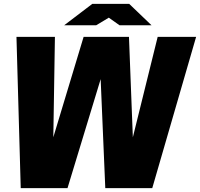

<svg xmlns="http://www.w3.org/2000/svg" viewBox="-20 -970 1031 990"><path d="M522.9 0 499 -562 328.1 0H86.9L64.9 -779.8H263.2L254.9 -262.2L411.1 -779.8H645L665 -262.2L793 -779.8H991.2L765.1 0ZM476.1 -839.8H311L456.1 -950.2H646L761.2 -839.8H596.2L541 -878.9Z"/></svg>

Font: Cooper Hewitt
Style: Heavy Italic
Weight: 714
Designer: Village Type and Design LLC
Foundry: Cooper Hewitt Smithsonian Design Museum
Version: 1.000